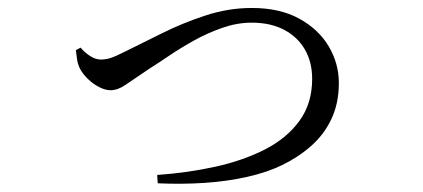

<svg xmlns="http://www.w3.org/2000/svg" viewBox="-20 -467 1040 472"><path d="M366.4 -36.9Q441.7 -42.2 510.1 -57.3Q578.5 -72.5 631.9 -99.9Q685.2 -127.3 716.3 -170.1Q747.4 -213 747.4 -273.2Q747.4 -314.1 729.6 -345.1Q711.9 -376.1 678.5 -393.7Q645.1 -411.3 598.4 -411.3Q563.2 -411.3 526.6 -398.6Q490.1 -385.9 456.7 -367.3Q423.3 -348.7 395.4 -329.8Q367.4 -310.8 347.3 -298.2Q307.5 -271.6 288.5 -258.4Q269.5 -245.2 251.7 -245.2Q238.6 -245.2 223.4 -253.1Q208.2 -261 195.9 -273.1Q183.6 -285.2 177.4 -296.7Q171.6 -307.6 169.6 -319.9Q167.7 -332.1 166.5 -343.8L178.1 -349.9Q188.6 -337.6 201.8 -329.1Q215.1 -320.6 228.1 -320.6Q238.6 -320.6 250.6 -324Q262.5 -327.5 288.7 -340.8Q327.5 -360 377.6 -384.9Q427.6 -409.9 484.2 -428.6Q540.7 -447.4 599.1 -447.4Q668.3 -447.4 715.9 -421Q763.6 -394.7 788.3 -352.7Q813 -310.7 813 -263.1Q813 -213.4 794.9 -174.9Q776.8 -136.4 745.1 -108.4Q713.4 -80.4 673.2 -61Q637.3 -43.5 588.1 -32.3Q538.9 -21.1 482.6 -17.4Q426.3 -13.7 367.8 -16.4Z"/></svg>

Font: Noto Serif HK ExtraLight
Style: Regular
Weight: 200
Designer: Ryoko NISHIZUKA 西塚涼子 (kana & ideographs); Frank Grießhammer (Latin, Greek & Cyrillic); Wenlong ZHANG 张文龙 (bopomofo); San
Foundry: Adobe
Version: Version 2.002-H1;hotconv 1.1.0;makeotfexe 2.6.0